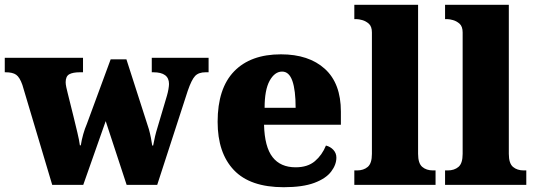

<svg xmlns="http://www.w3.org/2000/svg" viewBox="-26 -780 2261 810"><path d="M419.9 -269 325.2 0H194.3L68.4 -421.9Q57.1 -454.1 42.2 -464.6Q27.3 -475.1 -2 -475.1H-5.9V-536.1H324.2V-475.1H311Q281.2 -475.1 266.1 -466.6Q251 -458 251 -433.1Q251 -424.8 253.7 -411.9Q256.3 -398.9 259.3 -388.2L284.2 -288.1Q293 -252 300.5 -220.5Q308.1 -189 311 -167H314.9Q318.4 -189.9 325.2 -213.9Q332 -237.8 340.3 -256.8L440.9 -529.8H507.3L602.1 -234.9Q606.9 -217.8 610.6 -199Q614.3 -180.2 616.2 -166H620.1Q627.4 -207 638.2 -241.2L678.2 -376Q682.1 -389.2 684.6 -403.6Q687 -418 687 -425.8Q687 -475.1 621.1 -475.1H614.3V-536.1H854V-475.1H841.3Q812 -475.1 797.1 -459.5Q782.2 -443.8 766.1 -397L637.2 0H508.3Z M1170.9 9.8Q1029.3 9.8 960.7 -62.5Q892.1 -134.8 892.1 -266.1Q892.1 -407.2 961.7 -479Q1031.2 -550.8 1159.2 -550.8Q1276.9 -550.8 1344.5 -489.5Q1412.1 -428.2 1412.1 -309.1V-253.9H1087.9Q1090.3 -160.2 1123.8 -117.2Q1157.2 -74.2 1221.2 -74.2Q1272 -74.2 1302.5 -100.1Q1333 -126 1349.1 -166Q1368.2 -161.1 1380.6 -147.5Q1393.1 -133.8 1393.1 -115.2Q1393.1 -85 1371.1 -56.2Q1349.1 -26.9 1300 -8.5Q1251 9.8 1170.9 9.8ZM1090.3 -325.2H1221.2Q1221.2 -399.4 1207.5 -438.5Q1193.8 -478 1164.1 -478Q1132.8 -478 1111.3 -439Q1090.3 -400.4 1090.3 -325.2Z M1811.5 -61V0H1468.8V-61H1480Q1507.8 -61 1525.4 -75.9Q1543 -90.8 1543 -130.9V-643.1Q1543 -668 1530.3 -679.7Q1517.6 -690.9 1502.7 -695.1Q1487.8 -699.2 1480 -699.2H1468.8V-759.8H1737.8V-130.9Q1737.8 -90.8 1755.4 -75.9Q1772.9 -61 1800.8 -61Z M2194.3 -61V0H1851.6V-61H1862.8Q1890.6 -61 1908.2 -75.9Q1925.8 -90.8 1925.8 -130.9V-643.1Q1925.8 -668 1913.1 -679.7Q1900.4 -690.9 1885.5 -695.1Q1870.6 -699.2 1862.8 -699.2H1851.6V-759.8H2120.6V-130.9Q2120.6 -90.8 2138.2 -75.9Q2155.8 -61 2183.6 -61Z"/></svg>

Font: Koh Santepheap Black
Style: Regular
Weight: 900
Designer: Danh Hong
Version: Version 2.002; ttfautohint (v1.8.3)